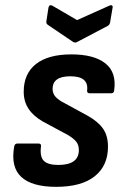

<svg xmlns="http://www.w3.org/2000/svg" viewBox="-20 -714 480 745"><path d="M198 11Q104 11 62.5 -27.5Q21 -66 35 -145Q37 -157 47 -157H130Q141 -157 139 -145Q134 -106 150 -90Q166 -74 206 -74Q286 -74 286 -132Q286 -151 276 -164Q266 -177 242 -191L147 -242Q110 -263 91 -291.5Q72 -320 72 -358Q72 -428 119.5 -465.5Q167 -503 257 -503Q345 -503 389 -468Q433 -433 423 -363Q422 -352 411 -352H328Q317 -352 318 -363Q325 -418 253 -418Q184 -418 184 -369Q184 -352 195 -339Q206 -326 232 -313L320 -265Q361 -242 380 -214.5Q399 -187 399 -145Q399 -71 347.5 -30Q296 11 198 11ZM404 -692Q410 -695 414 -693Q418 -691 417 -685L407 -626Q405 -617 397 -613L279 -551Q272 -547 264 -551L168 -616Q163 -619 161 -622.5Q159 -626 160 -632L168 -684Q171 -698 183 -692L279 -636Z"/></svg>

Font: Sofia Sans Semi Condensed
Style: Bold Italic
Weight: 700
Italic angle: -9°
Version: Version 4.100